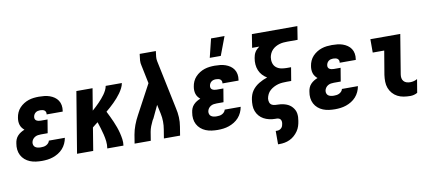

<svg xmlns="http://www.w3.org/2000/svg" viewBox="-81 -1079 3662 1613"><g transform="rotate(-10 1750.0 -272.0)"><path d="M200 8Q174 8 148 4.5Q122 1 98.5 -8.5Q75 -18 56 -34.5Q37 -51 25.5 -73Q14 -95 11 -121Q8 -147 13 -174Q15 -191 21.5 -207.5Q28 -224 40.5 -237.5Q53 -251 68.5 -260.5Q84 -270 100 -276Q89 -285 80 -297Q71 -309 66.5 -323.5Q62 -338 61.5 -354Q61 -370 64 -386Q67 -407 76.5 -428.5Q86 -450 102 -467Q118 -484 138 -496.5Q158 -509 179.5 -516Q201 -523 223 -525.5Q245 -528 267 -528Q290 -528 313.5 -525.5Q337 -523 358.5 -515.5Q380 -508 398 -495.5Q416 -483 428 -465Q440 -447 444 -424Q448 -401 444 -377L443 -370H306V-372Q308 -382 304.5 -391Q301 -400 294 -405Q287 -410 277 -412Q267 -414 257 -414Q247 -414 237 -411.5Q227 -409 218.5 -402.5Q210 -396 205 -386.5Q200 -377 199 -368Q197 -358 200.5 -349Q204 -340 212 -335.5Q220 -331 229 -329Q238 -327 248 -327H306L287 -213H229Q216 -213 203 -211Q190 -209 178 -202Q166 -195 158 -183.5Q150 -172 148 -159Q146 -147 150 -135.5Q154 -124 163.5 -117.5Q173 -111 185 -108.5Q197 -106 210 -106Q221 -106 233 -107.5Q245 -109 256 -114.5Q267 -120 275.5 -129.5Q284 -139 286 -150H423L422 -148Q418 -125 407.5 -102Q397 -79 380 -60Q363 -41 341 -27.5Q319 -14 295.5 -6Q272 2 248 5Q224 8 200 8Z M500 0 586 -520H724L693 -334Q708 -347 723 -361Q738 -375 752 -389.5Q766 -404 779 -419Q792 -434 803.5 -450Q815 -466 824 -484Q833 -502 836 -520H974Q970 -498 959.5 -477.5Q949 -457 935.5 -438Q922 -419 906.5 -401.5Q891 -384 874.5 -367.5Q858 -351 840.5 -335.5Q823 -320 805 -305Q817 -281 828.5 -257.5Q840 -234 850.5 -209.5Q861 -185 870 -160Q879 -135 885.5 -109Q892 -83 896 -55.5Q900 -28 896 0H758Q763 -31 759.5 -61Q756 -91 749 -119.5Q742 -148 733.5 -176Q725 -204 716 -231Q704 -222 692.5 -213Q681 -204 670 -195L638 0Z M991 0 1003 -74Q1010 -114 1025 -154Q1040 -194 1061 -232L1194 -480L1164 -626Q1164 -628 1163 -630Q1162 -632 1162 -635Q1156 -657 1157.5 -680.5Q1159 -704 1163 -728L1164 -735H1302L1301 -728Q1298 -708 1296 -688Q1294 -668 1298 -649L1385 -232Q1394 -194 1396 -154Q1398 -114 1391 -74L1379 0H1241L1253 -74Q1259 -108 1258.5 -142.5Q1258 -177 1251 -209L1234 -288L1183 -180Q1181 -178 1180.5 -176.5Q1180 -175 1179 -174L1178 -173Q1177 -171 1176.5 -169.5Q1176 -168 1175 -167L1174 -166Q1163 -144 1154 -120.5Q1145 -97 1141 -74L1129 0Z M1700 8Q1674 8 1648 4.5Q1622 1 1598.5 -8.5Q1575 -18 1556 -34.5Q1537 -51 1525.5 -73Q1514 -95 1511 -121Q1508 -147 1513 -174Q1515 -191 1521.5 -207.5Q1528 -224 1540.5 -237.5Q1553 -251 1568.5 -260.5Q1584 -270 1600 -276Q1589 -285 1580 -297Q1571 -309 1566.5 -323.5Q1562 -338 1561.5 -354Q1561 -370 1564 -386Q1567 -407 1576.5 -428.5Q1586 -450 1602 -467Q1618 -484 1638 -496.5Q1658 -509 1679.5 -516Q1701 -523 1723 -525.5Q1745 -528 1767 -528Q1790 -528 1813.5 -525.5Q1837 -523 1858.5 -515.5Q1880 -508 1898 -495.5Q1916 -483 1928 -465Q1940 -447 1944 -424Q1948 -401 1944 -377L1943 -370H1806V-372Q1808 -382 1804.5 -391Q1801 -400 1794 -405Q1787 -410 1777 -412Q1767 -414 1757 -414Q1747 -414 1737 -411.5Q1727 -409 1718.5 -402.5Q1710 -396 1705 -386.5Q1700 -377 1699 -368Q1697 -358 1700.5 -349Q1704 -340 1712 -335.5Q1720 -331 1729 -329Q1738 -327 1748 -327H1806L1787 -213H1729Q1716 -213 1703 -211Q1690 -209 1678 -202Q1666 -195 1658 -183.5Q1650 -172 1648 -159Q1646 -147 1650 -135.5Q1654 -124 1663.5 -117.5Q1673 -111 1685 -108.5Q1697 -106 1710 -106Q1721 -106 1733 -107.5Q1745 -109 1756 -114.5Q1767 -120 1775.5 -129.5Q1784 -139 1786 -150H1923L1922 -148Q1918 -125 1907.5 -102Q1897 -79 1880 -60Q1863 -41 1841 -27.5Q1819 -14 1795.5 -6Q1772 2 1748 5Q1724 8 1700 8ZM1738 -600 1777 -759H1892L1832 -600Z M2177 215V101H2190Q2199 101 2208.5 97.5Q2218 94 2225.5 86.5Q2233 79 2236.5 69.5Q2240 60 2241 51Q2243 40 2241.5 30Q2240 20 2234.5 13Q2229 6 2219.5 3Q2210 0 2200 0H2190Q2164 0 2139 -6Q2114 -12 2093 -23.5Q2072 -35 2056 -53.5Q2040 -72 2031.5 -95Q2023 -118 2022.5 -143.5Q2022 -169 2026 -195Q2029 -214 2035.5 -232.5Q2042 -251 2053.5 -267.5Q2065 -284 2080 -297.5Q2095 -311 2112.5 -321.5Q2130 -332 2147.5 -340Q2165 -348 2184 -354Q2162 -367 2145 -385.5Q2128 -404 2118 -428Q2108 -452 2106 -479Q2104 -506 2109 -533Q2111 -546 2115 -558.5Q2119 -571 2126 -582.5Q2133 -594 2143 -603.5Q2153 -613 2164 -621H2103L2121 -735H2509L2491 -621H2403Q2387 -621 2370 -619.5Q2353 -618 2336 -613Q2319 -608 2303.5 -599.5Q2288 -591 2275 -578Q2262 -565 2254.5 -549Q2247 -533 2244 -517Q2240 -492 2246 -468.5Q2252 -445 2269 -430Q2286 -415 2309.5 -409.5Q2333 -404 2358 -404H2397L2378 -290H2339Q2321 -290 2302 -288.5Q2283 -287 2265 -282Q2247 -277 2229.5 -268Q2212 -259 2197 -246Q2182 -233 2173 -215Q2164 -197 2161 -179Q2159 -163 2163.5 -147.5Q2168 -132 2180.5 -124Q2193 -116 2209.5 -115Q2226 -114 2242 -113.5Q2258 -113 2273.5 -110Q2289 -107 2304 -101.5Q2319 -96 2331.5 -87.5Q2344 -79 2354 -67.5Q2364 -56 2371 -42.5Q2378 -29 2380.5 -13.5Q2383 2 2382.5 18Q2382 34 2379 50Q2376 72 2369 94Q2362 116 2348.5 135.5Q2335 155 2317 171Q2299 187 2277.5 197Q2256 207 2234 211Q2212 215 2190 215Z M2700 8Q2674 8 2648 4.5Q2622 1 2598.5 -8.5Q2575 -18 2556 -34.5Q2537 -51 2525.5 -73Q2514 -95 2511 -121Q2508 -147 2513 -174Q2515 -191 2521.5 -207.5Q2528 -224 2540.5 -237.5Q2553 -251 2568.5 -260.5Q2584 -270 2600 -276Q2589 -285 2580 -297Q2571 -309 2566.5 -323.5Q2562 -338 2561.5 -354Q2561 -370 2564 -386Q2567 -407 2576.5 -428.5Q2586 -450 2602 -467Q2618 -484 2638 -496.5Q2658 -509 2679.5 -516Q2701 -523 2723 -525.5Q2745 -528 2767 -528Q2790 -528 2813.5 -525.5Q2837 -523 2858.5 -515.5Q2880 -508 2898 -495.5Q2916 -483 2928 -465Q2940 -447 2944 -424Q2948 -401 2944 -377L2943 -370H2806V-372Q2808 -382 2804.5 -391Q2801 -400 2794 -405Q2787 -410 2777 -412Q2767 -414 2757 -414Q2747 -414 2737 -411.5Q2727 -409 2718.5 -402.5Q2710 -396 2705 -386.5Q2700 -377 2699 -368Q2697 -358 2700.5 -349Q2704 -340 2712 -335.5Q2720 -331 2729 -329Q2738 -327 2748 -327H2806L2787 -213H2729Q2716 -213 2703 -211Q2690 -209 2678 -202Q2666 -195 2658 -183.5Q2650 -172 2648 -159Q2646 -147 2650 -135.5Q2654 -124 2663.5 -117.5Q2673 -111 2685 -108.5Q2697 -106 2710 -106Q2721 -106 2733 -107.5Q2745 -109 2756 -114.5Q2767 -120 2775.5 -129.5Q2784 -139 2786 -150H2923L2922 -148Q2918 -125 2907.5 -102Q2897 -79 2880 -60Q2863 -41 2841 -27.5Q2819 -14 2795.5 -6Q2772 2 2748 5Q2724 8 2700 8Z M3343 8Q3314 8 3286 3.5Q3258 -1 3234 -13.5Q3210 -26 3192 -46.5Q3174 -67 3164.5 -92.5Q3155 -118 3154.5 -146.5Q3154 -175 3158 -204L3192 -406H3094V-520H3349L3294 -186Q3291 -169 3293.5 -153.5Q3296 -138 3306 -126.5Q3316 -115 3331 -110.5Q3346 -106 3362 -106Q3377 -106 3392.5 -110Q3408 -114 3422 -122L3403 -8Q3389 0 3373.5 4Q3358 8 3343 8Z"/></g></svg>

Font: Iosevka Term Curly Hv Obl
Style: Regular
Weight: 900
Italic angle: -9°
Designer: Belleve Invis
Foundry: Belleve Invis
Version: Version 32.3.0